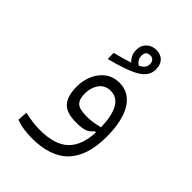

<svg xmlns="http://www.w3.org/2000/svg" viewBox="-236 -720 1057 1057"><g transform="rotate(45 293.0 -191.5)"><path d="M206.5 223.1Q174.8 223.1 142.1 218.3Q109.4 213.4 83 202.6L86.9 144.5Q119.6 152.3 147.9 156Q176.3 159.7 208 159.7Q321.3 159.7 375.5 108.2Q429.7 56.6 434.1 -48.8L423.8 -48.3Q412.6 -31.7 390.6 -21Q368.7 -10.3 318.4 -10.3Q241.7 -10.3 211.2 -45.4Q180.7 -80.6 180.7 -152.8Q180.7 -201.2 199 -242.7Q217.3 -284.2 251.5 -309.3Q285.6 -334.5 333 -334.5Q409.2 -334.5 451.2 -266.4Q493.2 -198.2 493.2 -72.8Q493.2 74.2 422.9 148.7Q352.5 223.1 206.5 223.1ZM434.1 -88.9Q428.7 -269 330.1 -269Q286.6 -269 262.9 -236.1Q239.3 -203.1 239.3 -156.2Q239.3 -111.8 259.8 -93.3Q280.3 -74.7 336.4 -74.7Q362.8 -74.7 386.7 -78.9Q410.6 -83 434.1 -88.9ZM194.3 -380.9 193.4 -427.7Q261.2 -444.8 300.3 -458.5Q286.6 -469.7 278.1 -487.3Q269.5 -504.9 269.5 -527.3Q269.5 -563 292.7 -584.5Q315.9 -606 348.6 -606Q383.3 -606 403.1 -585.2Q422.9 -564.5 422.9 -527.8Q422.9 -476.1 369.4 -443.8Q315.9 -411.6 194.3 -380.9ZM341.3 -475.6Q363.3 -487.3 371.1 -499Q378.9 -510.7 378.9 -524.9Q378.9 -542 370.1 -551.5Q361.3 -561 347.2 -561Q312.5 -561 312.5 -525.9Q312.5 -494.1 341.3 -475.6Z"/></g></svg>

Font: Cascadia Code NF Light
Style: Regular
Weight: 300
Monospace: yes
Designer: Aaron Bell
Foundry: Saja Typeworks
Version: Version 2404.023; ttfautohint (v1.8.4)